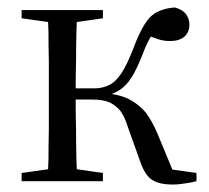

<svg xmlns="http://www.w3.org/2000/svg" viewBox="-20 -486 560 515"><path d="M38 0H256V-22L159 -36H137L38 -22ZM38 -437 137 -423H159L256 -437V-459H38ZM107 0H187Q186 -22 185 -59Q184 -96 184 -137Q183 -177 183 -209V-250Q183 -283 184 -323Q184 -363 185 -400Q186 -437 187 -459H107Q109 -437 110 -400Q110 -363 111 -324Q111 -284 111 -253V-206Q111 -175 111 -136Q110 -96 110 -59Q109 -22 107 0ZM357 -50Q370 -14 389 -3Q407 9 445 9Q459 9 476 6Q493 4 507 0V-22L402 -37L452 -8L403 -126Q389 -160 371 -184Q352 -207 324 -221Q296 -234 254 -237V-226Q281 -232 300 -244Q319 -256 334 -280Q348 -303 364 -344Q372 -366 383 -385Q393 -404 406 -419L370 -393Q385 -388 401 -382Q416 -376 437 -376Q461 -376 475 -388Q488 -400 488 -420Q488 -436 479 -448Q470 -460 449 -466Q421 -464 402 -454Q382 -444 368 -421Q353 -397 338 -357Q321 -313 306 -290Q290 -266 273 -258Q255 -249 233 -249H144V-219H227Q257 -219 275 -211Q292 -202 304 -187Q315 -171 322 -148Z"/></svg>

Font: Source Serif 4 48pt
Style: Regular
Weight: 400
Designer: Frank Grie√ühammer
Foundry: Adobe Systems Incorporated
Version: Version 4.004;hotconv 1.0.116;makeotfexe 2.5.65601